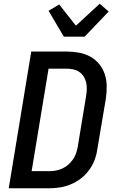

<svg xmlns="http://www.w3.org/2000/svg" viewBox="-20 -1012 640 1032"><path d="M27 0 148 -735H337Q371 -735 404 -729Q437 -723 464.5 -708Q492 -693 512.5 -668.5Q533 -644 543 -613.5Q553 -583 553.5 -549.5Q554 -516 549 -482L503 -209Q499 -180 488 -151Q477 -122 458 -96.5Q439 -71 414 -52Q389 -33 360 -21Q331 -9 301.5 -4.5Q272 0 243 0ZM150 -92H243Q261 -92 279 -95Q297 -98 314.5 -106Q332 -114 346.5 -126.5Q361 -139 372 -155Q383 -171 389 -188.5Q395 -206 398 -224L443 -497Q446 -515 446.5 -533.5Q447 -552 443 -569Q439 -586 429.5 -601Q420 -616 406 -625.5Q392 -635 374 -639Q356 -643 338 -643H241ZM323 -815 241 -954 298 -988 388 -874 516 -992 564 -950 435 -815Z"/></svg>

Font: Iosevka Aile Semibold Oblique
Style: Regular
Weight: 600
Italic angle: -9°
Designer: Belleve Invis
Foundry: Belleve Invis
Version: Version 31.1.0; ttfautohint (v1.8.4)